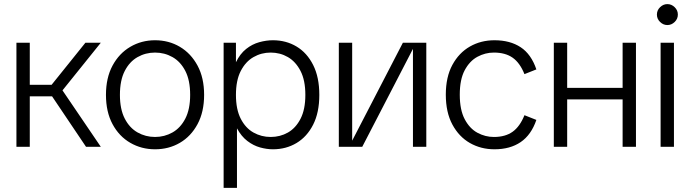

<svg xmlns="http://www.w3.org/2000/svg" viewBox="-20 -715 3362 935"><path d="M399 0 212 -278 396 -507H471L257 -241L272 -293L471 0ZM60 0V-507H125V0ZM89 -246V-302H244V-246Z M735 12Q669 12 614.5 -19.5Q560 -51 528 -110.5Q496 -170 496 -253Q496 -336 528 -395.5Q560 -455 614.5 -487Q669 -519 735 -519Q802 -519 856 -487Q910 -455 942 -395.5Q974 -336 974 -253Q974 -170 942 -110.5Q910 -51 856 -19.5Q802 12 735 12ZM735 -48Q781 -48 820 -70Q859 -92 882.5 -137.5Q906 -183 906 -253Q906 -324 882.5 -369.5Q859 -415 820 -437Q781 -459 735 -459Q689 -459 650 -437Q611 -415 587.5 -369.5Q564 -324 564 -253Q564 -183 587.5 -137.5Q611 -92 650 -70Q689 -48 735 -48Z M1069 200V-507H1129V-412Q1149 -453 1178.5 -476.5Q1208 -500 1242.5 -509.5Q1277 -519 1309 -519Q1373 -519 1424 -488.5Q1475 -458 1505 -398.5Q1535 -339 1535 -253Q1535 -167 1505 -108Q1475 -49 1424 -18.5Q1373 12 1309 12Q1279 12 1246.5 3Q1214 -6 1184.5 -28.5Q1155 -51 1134 -90V200ZM1298 -48Q1344 -48 1382 -69.5Q1420 -91 1443.5 -136.5Q1467 -182 1467 -253Q1467 -324 1443.5 -369.5Q1420 -415 1382 -437Q1344 -459 1298 -459Q1253 -459 1214.5 -437Q1176 -415 1152.5 -369.5Q1129 -324 1129 -253Q1129 -182 1152.5 -136.5Q1176 -91 1214.5 -69.5Q1253 -48 1298 -48Z M1630 0V-507H1695V-30L1942 -507H2056V0H1991V-477L1744 0Z M2388 12Q2322 12 2268.5 -18.5Q2215 -49 2183 -108.5Q2151 -168 2151 -254Q2151 -340 2183 -399Q2215 -458 2268.5 -488.5Q2322 -519 2388 -519Q2464 -519 2515.5 -485Q2567 -451 2592 -377L2534 -354Q2512 -409 2476.5 -434Q2441 -459 2385 -459Q2343 -459 2305 -438.5Q2267 -418 2243 -373Q2219 -328 2219 -254Q2219 -180 2243 -134.5Q2267 -89 2305 -68.5Q2343 -48 2385 -48Q2441 -48 2476.5 -73.5Q2512 -99 2534 -154L2592 -131Q2567 -58 2515.5 -23Q2464 12 2388 12Z M3012 0V-507H3077V0ZM2677 0V-507H2742V0ZM2713 -231V-287H3039V-231Z M3197 0V-507H3262V0ZM3230 -593Q3210 -593 3194.5 -608Q3179 -623 3179 -644Q3179 -665 3194.5 -680Q3210 -695 3230 -695Q3250 -695 3265.5 -680Q3281 -665 3281 -644Q3281 -623 3265.5 -608Q3250 -593 3230 -593Z"/></svg>

Font: TikTok Sans Light
Style: Regular
Weight: 300
Version: Version 4.000